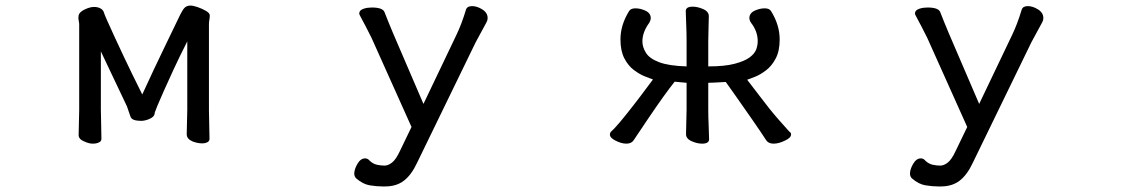

<svg xmlns="http://www.w3.org/2000/svg" viewBox="-20 -507 4040 691"><path d="M265 -109V-418Q265 -425 263.5 -431.5Q262 -438 262 -441.5Q262 -445 263 -451V-452Q266 -464 285 -473Q304 -482 318 -482Q332 -482 341 -477Q351 -472 354 -462Q356 -453 393 -373Q430 -293 454 -244L492 -167Q536 -263 572 -337L628 -453Q633 -463 640 -474Q649 -487 665 -487Q675 -487 691 -481.5Q707 -476 721 -468Q735 -460 735 -451.5Q735 -443 733.5 -436Q732 -429 732 -420V-109Q732 -99 733 -58.5Q734 -18 734 -7Q734 2 724 6Q717 9 708 9Q691 9 673 2Q652 -7 652 -24Q652 -32 653 -68.5Q654 -105 654 -112V-358Q625 -301 604.5 -256.5Q584 -212 569.5 -179.5Q555 -147 546.5 -126.5Q538 -106 537 -102Q537 -87 518 -79Q502 -72 487.5 -72Q473 -72 462.5 -75.5Q452 -79 449 -89Q439 -119 437 -124Q364 -277 343 -322V-112Q343 -107 344 -63Q345 -19 345 -7Q345 2 335 6Q327 10 313.5 10Q300 10 283 2Q263 -6 263 -21Q263 -30 264 -66Q265 -102 265 -109Z M1366 164H1356Q1336 164 1311 160Q1286 156 1262 135Q1255 128 1255 118Q1255 102 1266.5 82.5Q1278 63 1294 63Q1304 63 1311 72Q1323 83 1337 86Q1351 89 1364 89Q1377 89 1391 78Q1405 67 1419 37L1461 -50L1317 -371Q1294 -417 1276 -450Q1273 -455 1273 -458Q1273 -471 1290 -476Q1303 -480 1318 -480Q1358 -480 1364 -463Q1378 -427 1394 -389L1504 -133L1622 -380Q1641 -419 1657 -472Q1661 -485 1679 -485Q1697 -485 1716 -473Q1735 -461 1735 -442Q1735 -434 1731 -427Q1701 -372 1692 -355L1481 79Q1461 122 1434 143Q1407 164 1366 164Z M2592 -212Q2541 -209 2529 -209V-112Q2529 -87 2530.5 -52.5Q2532 -18 2532 -6Q2532 10 2507 10Q2490 10 2471 2Q2449 -7 2449 -24Q2449 -32 2450 -68.5Q2451 -105 2451 -112V-209L2408 -213Q2372 -168 2312 -79L2261 -3Q2253 10 2234.5 10Q2216 10 2195 -1Q2175 -11 2175 -23Q2175 -29 2179 -33Q2201 -52 2262 -131Q2287 -163 2304.5 -187Q2322 -211 2330 -221Q2319 -225 2301 -232Q2283 -239 2262 -254.5Q2241 -270 2227 -297Q2213 -324 2213 -365Q2213 -417 2244 -467Q2250 -477 2267 -477Q2284 -477 2302 -469Q2322 -460 2322 -442Q2322 -434 2316 -424Q2292 -391 2292 -358Q2292 -337 2305 -316.5Q2318 -296 2352.5 -283Q2387 -270 2451 -268V-360Q2451 -390 2449.5 -423Q2448 -456 2448 -467Q2448 -483 2473 -483Q2490 -483 2509 -475Q2531 -466 2531 -449Q2531 -442 2530 -407Q2529 -372 2529 -360V-268Q2588 -268 2624 -277.5Q2660 -287 2678 -300.5Q2696 -314 2701.5 -329Q2707 -344 2707 -359Q2707 -394 2683 -425Q2677 -434 2677 -442Q2677 -460 2697 -469Q2715 -477 2732 -477Q2749 -477 2755 -467Q2786 -417 2786 -365Q2786 -324 2772 -297Q2758 -270 2737 -254Q2716 -238 2698 -231Q2680 -224 2669 -220L2712 -164Q2751 -112 2780.5 -78.5Q2810 -45 2821 -33Q2827 -30 2827 -23Q2827 -11 2805 -1Q2783 10 2764 10Q2745 10 2737 -3Q2725 -22 2687 -77Q2649 -132 2627.5 -162Q2606 -192 2592 -212Z M3366 164H3356Q3336 164 3311 160Q3286 156 3262 135Q3255 128 3255 118Q3255 102 3266.5 82.5Q3278 63 3294 63Q3304 63 3311 72Q3323 83 3337 86Q3351 89 3364 89Q3377 89 3391 78Q3405 67 3419 37L3461 -50L3317 -371Q3294 -417 3276 -450Q3273 -455 3273 -458Q3273 -471 3290 -476Q3303 -480 3318 -480Q3358 -480 3364 -463Q3378 -427 3394 -389L3504 -133L3622 -380Q3641 -419 3657 -472Q3661 -485 3679 -485Q3697 -485 3716 -473Q3735 -461 3735 -442Q3735 -434 3731 -427Q3701 -372 3692 -355L3481 79Q3461 122 3434 143Q3407 164 3366 164Z"/></svg>

Font: Moon Stars Kai
Style: Bold
Weight: 700
Designer: GuiWonder
Version: Version 1.101